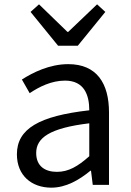

<svg xmlns="http://www.w3.org/2000/svg" viewBox="-20 -853 604 886"><path d="M217 13C284 13 345 -22 397 -65H400L408 0H483V-334C483 -468 427 -557 295 -557C208 -557 131 -518 81 -486L117 -423C160 -452 217 -481 280 -481C369 -481 392 -414 392 -344C161 -318 58 -259 58 -141C58 -43 126 13 217 13ZM243 -60C189 -60 147 -85 147 -147C147 -217 209 -262 392 -284V-132C339 -85 296 -60 243 -60ZM248 -642H339L466 -798L428 -833L295 -706H291L160 -833L121 -798Z"/></svg>

Font: Noto Sans CJK SC Regular
Style: Regular
Weight: 400
Designer: Ryoko NISHIZUKA (kana & ideographs); Paul D. Hunt (Latin, Greek & Cyrillic); Wenlong ZHANG (bopomofo); Sandoll Communica
Foundry: Adobe Systems Incorporated
Version: Version 1.004;PS 1.004;hotconv 1.0.82;makeotf.lib2.5.63406